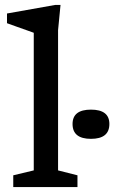

<svg xmlns="http://www.w3.org/2000/svg" viewBox="-20 -762 466 782"><path d="M216.5 -68 295.5 -48V0H34V-48L117.5 -68V-628.5Q111 -631 92.5 -637.5Q74 -644 51 -652.2Q28 -660.5 8.5 -667.5V-707L205.5 -742H226.5L216.5 -639ZM350.5 -196.5Q275.5 -196.5 275.5 -257Q275.5 -315.5 350.5 -315.5Q425.5 -315.5 425.5 -257Q425.5 -196.5 350.5 -196.5Z"/></svg>

Font: Newsreader 6pt
Style: Regular
Weight: 400
Designer: Hugues Gentile
Foundry: Production Type
Version: Version 1.003; ttfautohint (v1.8.3)